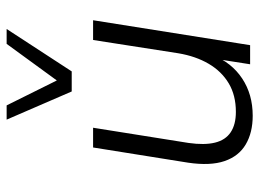

<svg xmlns="http://www.w3.org/2000/svg" viewBox="-124 -668 800 593"><g transform="rotate(-90 276.5 -372.0)"><path d="M215 8Q163 8 126.5 -13.5Q90 -35 75 -79Q60 -123 70 -191L117 -485H178L131 -190Q124 -141 132 -108.5Q140 -76 164 -60Q188 -44 227 -44Q278 -44 315 -66Q352 -88 375.5 -128Q399 -168 408 -222L449 -485H510L433 0H374L392 -115H402Q379 -57 330 -24.5Q281 8 215 8ZM290 -551 203 -752H247L324 -597L437 -752H483L352 -551Z"/></g></svg>

Font: Nunito Sans 12pt ExtraLight 12pt Light
Style: Italic
Weight: 300
Italic angle: -9°
Version: Version 3.101;gftools[0.9.27]